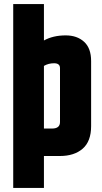

<svg xmlns="http://www.w3.org/2000/svg" viewBox="-20 -767 503 944"><path d="M45 -747H196V-568Q241 -593 303 -593Q359 -593 393.5 -561.5Q428 -530 428 -467V-147Q428 -72 386.5 -36Q345 0 275 0H196V157H45ZM275 -432Q275 -456 246 -456Q218 -456 196 -443V-135H236Q275 -135 275 -167Z"/></svg>

Font: Khand Black
Style: Regular
Weight: 900
Designer: Sanchit Sawaria and Jyotish Sonowal (Devanagari), Satya Rajpurohit (Latin)
Foundry: Indian Type Foundry
Version: Version 2.000;PS 1.0;hotconv 1.0.79;makeotf.lib2.5.61930